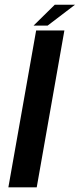

<svg xmlns="http://www.w3.org/2000/svg" viewBox="-20 -806 342 826"><path d="M16 0H138L257 -675H135.5ZM124.5 -696H185L302.5 -785.5H215.5Z"/></svg>

Font: Anybody UltraCondensed Thin Medium
Style: Italic
Weight: 500
Italic angle: -10°
Version: Version 1.111